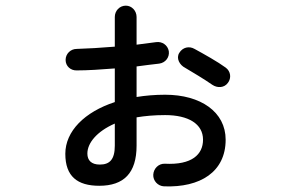

<svg xmlns="http://www.w3.org/2000/svg" viewBox="-20 -603 1040 679"><path d="M560 56C688 61 778 5 778 -109C778 -207 690 -268 564 -268C528 -268 494 -265 463 -260V-368C491 -372 518 -375 543 -378C565 -381 580 -400 577 -422C573 -444 553 -457 532 -454L463 -445V-543C463 -565 446 -583 425 -583C403 -583 386 -565 386 -543V-438C337 -434 288 -431 251 -430C230 -430 212 -413 212 -391C212 -369 230 -353 252 -354C289 -354 337 -357 386 -361V-242C279 -207 211 -139 211 -59C211 21 254 54 331 54C418 54 463 9 463 -88V-188C493 -193 526 -196 564 -196C646 -196 698 -165 698 -109C698 -57 659 -19 563 -24C541 -25 523 -7 522 15C521 36 538 55 560 56ZM289 -60C289 -97 322 -138 386 -166V-88C386 -39 368 -21 333 -21C303 -21 289 -36 289 -60ZM614 -416C602 -397 615 -373 635 -363C657 -350 704 -322 731 -303C749 -291 773 -292 786 -310C799 -327 796 -351 778 -364C751 -384 701 -412 668 -430C649 -441 626 -436 614 -416Z"/></svg>

Font: 寒蝉半圆体
Style: Regular
Weight: 400
Designer: Yoshimichi Ohira & Warren
Foundry: ChillType
Version: Version 1.800;Glyphs 3.1.1 (3135)